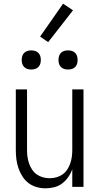

<svg xmlns="http://www.w3.org/2000/svg" viewBox="-20 -1016 540 1044"><path d="M227 8Q203 8 178.5 1Q154 -6 134.5 -21Q115 -36 101.5 -57.5Q88 -79 80 -102.5Q72 -126 69 -150.5Q66 -175 66 -200V-530H127V-200Q127 -181 129.5 -163Q132 -145 138 -127.5Q144 -110 154.5 -94Q165 -78 180 -67.5Q195 -57 213 -52Q231 -47 250 -47Q269 -47 287 -52Q305 -57 320 -67.5Q335 -78 345.5 -94Q356 -110 362 -127.5Q368 -145 370.5 -163Q373 -181 373 -200V-530H434V0H373V-96Q365 -73 351 -53Q337 -33 318 -18.5Q299 -4 275 2Q251 8 227 8ZM350 -638Q339 -638 329 -641Q319 -644 311.5 -651.5Q304 -659 301 -669Q298 -679 298 -690Q298 -701 301 -711Q304 -721 311.5 -728.5Q319 -736 329 -739Q339 -742 350 -742Q361 -742 371 -739Q381 -736 388.5 -728.5Q396 -721 399 -711Q402 -701 402 -690Q402 -679 399 -669Q396 -659 388.5 -651.5Q381 -644 371 -641Q361 -638 350 -638ZM150 -638Q139 -638 129 -641Q119 -644 111.5 -651.5Q104 -659 101 -669Q98 -679 98 -690Q98 -701 101 -711Q104 -721 111.5 -728.5Q119 -736 129 -739Q139 -742 150 -742Q161 -742 171 -739Q181 -736 188.5 -728.5Q196 -721 199 -711Q202 -701 202 -690Q202 -679 199 -669Q196 -659 188.5 -651.5Q181 -644 171 -641Q161 -638 150 -638ZM242 -787 198 -817 323 -996 377 -960Z"/></svg>

Font: Iosevka Term Light
Style: Regular
Weight: 300
Monospace: yes
Designer: Belleve Invis
Foundry: Belleve Invis
Version: Version 9.0.1; ttfautohint (v1.8.3)